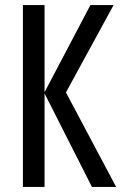

<svg xmlns="http://www.w3.org/2000/svg" viewBox="-20 -734 476 754"><path d="M436 0H341L155 -367V0H70V-714H155V-372L335 -714H426L239 -371Z"/></svg>

Font: Noto Sans Display Condensed
Style: Regular
Weight: 400
Width: 3
Designer: Monotype Design Team
Foundry: Monotype Imaging Inc.
Version: Version 1.900